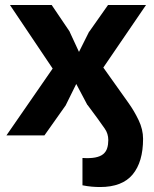

<svg xmlns="http://www.w3.org/2000/svg" viewBox="-20 -545 620 773"><path d="M497 -131Q520 -99 538 -61.5Q556 -24 556 14Q556 107 514 157.5Q472 208 383 208Q367 208 349.5 206.5Q332 205 312 201V91Q343 93 363.5 89Q384 85 395.5 75.5Q407 66 411.5 51.5Q416 37 416 19Q416 -7 401.5 -27.5Q387 -48 372 -69L332 -123V-122L287 -207L245 -122L246 -123L159 0H6L192 -269L20 -525H188L261 -417L260 -418L298 -336L339 -418V-417L415 -525H568L396 -273Z"/></svg>

Font: PT Sans Caption
Style: Bold
Weight: 700
Designer: A.Korolkova, O.Umpeleva, V.Yefimov
Foundry: ParaType Ltd
Version: Version 2.003W OFL